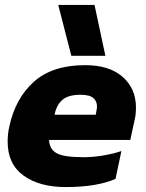

<svg xmlns="http://www.w3.org/2000/svg" viewBox="-20 -748 592 778"><path d="M269 -522 216 -728H363L407 -522ZM246 10Q140 10 75.5 -36.5Q11 -83 11 -174Q11 -188 12.5 -204Q14 -220 18 -236Q42 -349 117 -416.5Q192 -484 325 -484Q423 -484 477 -436.5Q531 -389 531 -312Q531 -301 530 -289Q529 -277 526 -264L508 -181H179Q180 -144 209 -127.5Q238 -111 318 -111Q359 -111 401.5 -118.5Q444 -126 472 -136L448 -23Q372 10 246 10ZM201 -283H368L371 -300Q372 -305 372.5 -309Q373 -313 373 -317Q373 -338 358 -351Q343 -364 306 -364Q257 -364 233 -343.5Q209 -323 201 -283Z"/></svg>

Font: Kanit
Style: Bold Italic
Weight: 700
Italic angle: -12°
Designer: Katatrad Team
Foundry: CadsonDemak
Version: Version 2.000; ttfautohint (v1.8.3)